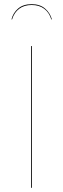

<svg xmlns="http://www.w3.org/2000/svg" viewBox="-20 -901 303 921"><path d="M133 0H129V-680H133ZM229 -808H226Q216 -841 192 -859Q168 -877 132 -877Q96 -877 72 -859Q48 -841 38 -808H35Q43 -840 67.5 -860.5Q92 -881 132 -881Q171 -881 195.5 -860.5Q220 -840 229 -808Z"/></svg>

Font: FiraGO Four
Style: Regular
Weight: 100
Designer: bBox Type
Foundry: bBox Type GmbH
Version: Version 1.001